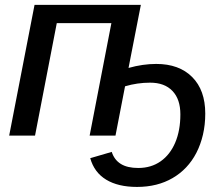

<svg xmlns="http://www.w3.org/2000/svg" viewBox="-20 -548 903 776"><path d="M773.4 70.3Q739.3 135.7 677.7 171.6Q616.2 207.5 533.7 207.5Q457.5 207.5 409.2 178.2Q360.8 148.9 344.7 91.3L431.6 65.9Q441.9 98.1 468.3 114.5Q494.6 130.9 538.6 130.9Q590.8 130.9 629.2 104Q667.5 77.1 688.2 28.3Q709 -20.5 709 -85.9Q709 -147 677 -180.4Q645 -213.9 586.9 -213.9Q535.2 -213.9 485.4 -199.2L446.8 0H342.3L430.2 -454.6H209.5L121.6 0H17.1L119.6 -528.3H549.3L499.5 -273.4Q557.1 -289.6 611.3 -289.6Q704.1 -289.6 756.8 -236.6Q809.6 -183.6 809.6 -88.9Q809.6 -43.9 800.3 -3.9Q791 36.1 773.4 70.3Z"/></svg>

Font: Arimo Medium
Style: Italic
Weight: 500
Italic angle: -12°
Designer: Steve Matteson
Foundry: Monotype Imaging Inc.
Version: Version 1.33